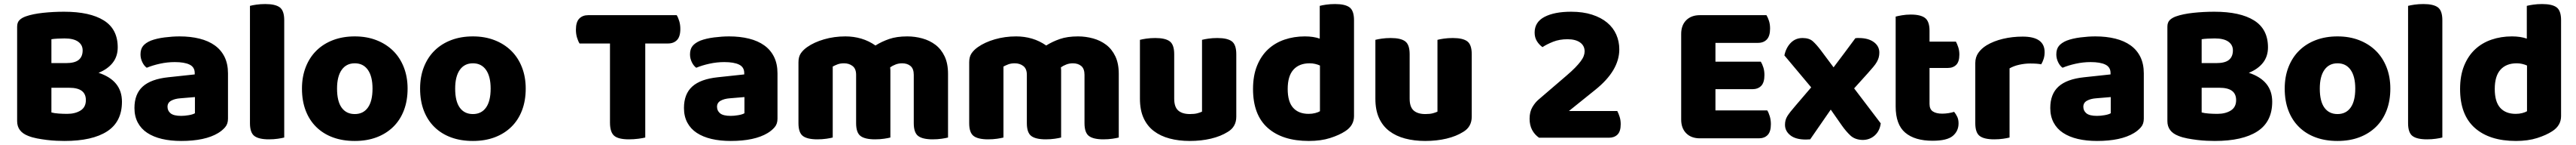

<svg xmlns="http://www.w3.org/2000/svg" viewBox="-20 -681 12779 717"><path d="M564 -447Q564 -402 539 -370.5Q514 -339 469 -321Q585 -283 585 -178Q585 -79 511.5 -31.5Q438 16 300 16Q283 16 260 15Q237 14 212.5 11Q188 8 164 3.5Q140 -1 120 -9Q65 -30 65 -82V-549Q65 -570 76.5 -581.5Q88 -593 108 -600Q142 -612 193 -617.5Q244 -623 298 -623Q426 -623 495 -580Q564 -537 564 -447ZM406 -186Q406 -247 324 -247H235V-125Q249 -121 271 -119.5Q293 -118 313 -118Q353 -118 379.5 -134.5Q406 -151 406 -186ZM235 -369H308Q351 -369 370.5 -385Q390 -401 390 -432Q390 -459 367.5 -475Q345 -491 300 -491Q285 -491 265.5 -490Q246 -489 235 -487Z M879 -108Q896 -108 916.5 -111.5Q937 -115 947 -121V-201L875 -195Q847 -193 829 -183Q811 -173 811 -153Q811 -133 826.5 -120.5Q842 -108 879 -108ZM871 -501Q925 -501 969.5 -490Q1014 -479 1045.5 -456.5Q1077 -434 1094 -399.5Q1111 -365 1111 -318V-94Q1111 -68 1096.5 -51.5Q1082 -35 1062 -23Q997 16 879 16Q826 16 783.5 6Q741 -4 710.5 -24Q680 -44 663.5 -75Q647 -106 647 -147Q647 -216 688 -253Q729 -290 815 -299L946 -313V-320Q946 -349 920.5 -361.5Q895 -374 847 -374Q810 -374 773.5 -366Q737 -358 708 -346Q695 -355 686 -373.5Q677 -392 677 -412Q677 -438 689.5 -453.5Q702 -469 728 -480Q757 -491 796.5 -496Q836 -501 871 -501Z M1314 8Q1264 8 1242 -8.5Q1220 -25 1220 -72V-652Q1231 -655 1251.5 -658Q1272 -661 1296 -661Q1346 -661 1368 -644.5Q1390 -628 1390 -581V-1Q1379 2 1358.5 5Q1338 8 1314 8Z M2002 -243Q2002 -183 1983.5 -135Q1965 -87 1930.5 -53.5Q1896 -20 1848 -2Q1800 16 1740 16Q1680 16 1632 -1.5Q1584 -19 1549.5 -52.5Q1515 -86 1496.5 -134Q1478 -182 1478 -243Q1478 -302 1497 -350Q1516 -398 1550.5 -431.5Q1585 -465 1633 -483Q1681 -501 1740 -501Q1799 -501 1847 -482.5Q1895 -464 1929.5 -430.5Q1964 -397 1983 -349Q2002 -301 2002 -243ZM1740 -368Q1698 -368 1675 -335.5Q1652 -303 1652 -243Q1652 -180 1675 -148.5Q1698 -117 1740 -117Q1782 -117 1805 -149Q1828 -181 1828 -243Q1828 -303 1805 -335.5Q1782 -368 1740 -368Z M2588 -243Q2588 -183 2569.5 -135Q2551 -87 2516.5 -53.5Q2482 -20 2434 -2Q2386 16 2326 16Q2266 16 2218 -1.5Q2170 -19 2135.5 -52.5Q2101 -86 2082.5 -134Q2064 -182 2064 -243Q2064 -302 2083 -350Q2102 -398 2136.5 -431.5Q2171 -465 2219 -483Q2267 -501 2326 -501Q2385 -501 2433 -482.5Q2481 -464 2515.5 -430.5Q2550 -397 2569 -349Q2588 -301 2588 -243ZM2326 -368Q2284 -368 2261 -335.5Q2238 -303 2238 -243Q2238 -180 2261 -148.5Q2284 -117 2326 -117Q2368 -117 2391 -149Q2414 -181 2414 -243Q2414 -303 2391 -335.5Q2368 -368 2326 -368Z M3337 -606Q3344 -595 3349.5 -577Q3355 -559 3355 -538Q3355 -500 3338.5 -483Q3322 -466 3294 -466H3181V-1Q3170 2 3147 5Q3124 8 3100 8Q3047 8 3026.5 -10Q3006 -28 3006 -75V-466H2855Q2848 -477 2842.5 -495Q2837 -513 2837 -534Q2837 -572 2853.5 -589Q2870 -606 2898 -606H3337Z M3605 -108Q3622 -108 3642.5 -111.5Q3663 -115 3673 -121V-201L3601 -195Q3573 -193 3555 -183Q3537 -173 3537 -153Q3537 -133 3552.5 -120.5Q3568 -108 3605 -108ZM3597 -501Q3651 -501 3695.5 -490Q3740 -479 3771.5 -456.5Q3803 -434 3820 -399.5Q3837 -365 3837 -318V-94Q3837 -68 3822.5 -51.5Q3808 -35 3788 -23Q3723 16 3605 16Q3552 16 3509.5 6Q3467 -4 3436.5 -24Q3406 -44 3389.5 -75Q3373 -106 3373 -147Q3373 -216 3414 -253Q3455 -290 3541 -299L3672 -313V-320Q3672 -349 3646.5 -361.5Q3621 -374 3573 -374Q3536 -374 3499.5 -366Q3463 -358 3434 -346Q3421 -355 3412 -373.5Q3403 -392 3403 -412Q3403 -438 3415.5 -453.5Q3428 -469 3454 -480Q3483 -491 3522.5 -496Q3562 -501 3597 -501Z M4683 -1Q4672 2 4651.5 5Q4631 8 4607 8Q4557 8 4535 -8.5Q4513 -25 4513 -72V-311Q4513 -341 4497 -354.5Q4481 -368 4455 -368Q4438 -368 4422.5 -362Q4407 -356 4396 -348Q4396 -344 4396.5 -340.5Q4397 -337 4397 -334V-1Q4386 2 4365.5 5Q4345 8 4321 8Q4271 8 4249 -8.5Q4227 -25 4227 -72V-311Q4227 -341 4209.5 -354.5Q4192 -368 4167 -368Q4148 -368 4134 -362.5Q4120 -357 4111 -352V-1Q4100 2 4079.5 5Q4059 8 4035 8Q3985 8 3963 -8.5Q3941 -25 3941 -72V-373Q3941 -400 3952.5 -417Q3964 -434 3984 -448Q4018 -472 4068 -486.5Q4118 -501 4174 -501Q4215 -501 4252.5 -490Q4290 -479 4323 -456Q4353 -475 4390.5 -488Q4428 -501 4481 -501Q4519 -501 4555.5 -491Q4592 -481 4620.5 -459.5Q4649 -438 4666 -402.5Q4683 -367 4683 -316Z M5530 -1Q5519 2 5498.5 5Q5478 8 5454 8Q5404 8 5382 -8.5Q5360 -25 5360 -72V-311Q5360 -341 5344 -354.5Q5328 -368 5302 -368Q5285 -368 5269.5 -362Q5254 -356 5243 -348Q5243 -344 5243.5 -340.5Q5244 -337 5244 -334V-1Q5233 2 5212.5 5Q5192 8 5168 8Q5118 8 5096 -8.5Q5074 -25 5074 -72V-311Q5074 -341 5056.5 -354.5Q5039 -368 5014 -368Q4995 -368 4981 -362.5Q4967 -357 4958 -352V-1Q4947 2 4926.5 5Q4906 8 4882 8Q4832 8 4810 -8.5Q4788 -25 4788 -72V-373Q4788 -400 4799.5 -417Q4811 -434 4831 -448Q4865 -472 4915 -486.5Q4965 -501 5021 -501Q5062 -501 5099.5 -490Q5137 -479 5170 -456Q5200 -475 5237.5 -488Q5275 -501 5328 -501Q5366 -501 5402.5 -491Q5439 -481 5467.5 -459.5Q5496 -438 5513 -402.5Q5530 -367 5530 -316Z M5635 -484Q5646 -487 5666.5 -490Q5687 -493 5711 -493Q5761 -493 5783 -476.5Q5805 -460 5805 -413V-193Q5805 -152 5825 -134.5Q5845 -117 5883 -117Q5906 -117 5920.5 -121Q5935 -125 5943 -129V-484Q5954 -487 5974.5 -490Q5995 -493 6019 -493Q6069 -493 6091 -476.5Q6113 -460 6113 -413V-104Q6113 -54 6071 -29Q6036 -7 5987.5 4.5Q5939 16 5882 16Q5828 16 5782.5 4Q5737 -8 5704 -33Q5671 -58 5653 -97.5Q5635 -137 5635 -193Z M6453 -501Q6496 -501 6527 -490V-652Q6538 -655 6558.5 -658Q6579 -661 6603 -661Q6653 -661 6675 -644.5Q6697 -628 6697 -581V-107Q6697 -60 6653 -32Q6624 -13 6578.5 1.5Q6533 16 6473 16Q6342 16 6269 -48.5Q6196 -113 6196 -241Q6196 -307 6216 -356Q6236 -405 6270.5 -437Q6305 -469 6352 -485Q6399 -501 6453 -501ZM6528 -357Q6517 -362 6504 -365Q6491 -368 6477 -368Q6425 -368 6396.5 -336.5Q6368 -305 6368 -241Q6368 -178 6395 -148Q6422 -118 6472 -118Q6490 -118 6505 -122Q6520 -126 6528 -131Z M6803 -484Q6814 -487 6834.5 -490Q6855 -493 6879 -493Q6929 -493 6951 -476.5Q6973 -460 6973 -413V-193Q6973 -152 6993 -134.5Q7013 -117 7051 -117Q7074 -117 7088.5 -121Q7103 -125 7111 -129V-484Q7122 -487 7142.5 -490Q7163 -493 7187 -493Q7237 -493 7259 -476.5Q7281 -460 7281 -413V-104Q7281 -54 7239 -29Q7204 -7 7155.5 4.5Q7107 16 7050 16Q6996 16 6950.5 4Q6905 -8 6872 -33Q6839 -58 6821 -97.5Q6803 -137 6803 -193Z M7593 -520Q7593 -572 7642 -597.5Q7691 -623 7774 -623Q7833 -623 7878 -608.5Q7923 -594 7953 -569Q7983 -544 7998 -510Q8013 -476 8013 -437Q8013 -332 7894 -237L7763 -132H8003Q8009 -121 8014.5 -104Q8020 -87 8020 -67Q8020 -31 8004 -15.5Q7988 0 7962 0H7615Q7593 -15 7580.5 -38.5Q7568 -62 7568 -94Q7568 -128 7582 -151.5Q7596 -175 7613 -189L7751 -307Q7777 -329 7794 -346.5Q7811 -364 7821.5 -378Q7832 -392 7836.5 -404Q7841 -416 7841 -427Q7841 -455 7818.5 -471Q7796 -487 7756 -487Q7716 -487 7684.5 -474.5Q7653 -462 7632 -448Q7615 -460 7604 -478Q7593 -496 7593 -520Z M8413 3Q8370 3 8345 -22Q8320 -47 8320 -90V-513Q8320 -556 8345 -581Q8370 -606 8413 -606H8743Q8750 -595 8755.5 -578Q8761 -561 8761 -540Q8761 -503 8745 -486Q8729 -469 8701 -469H8490V-376H8715Q8722 -365 8727.5 -348Q8733 -331 8733 -310Q8733 -273 8717 -256.5Q8701 -240 8673 -240H8490V-135H8747Q8754 -124 8759.5 -106Q8765 -88 8765 -67Q8765 -30 8749 -13.5Q8733 3 8705 3H8413Z M8835 -64Q8835 -88 8846.5 -106.5Q8858 -125 8886 -157L8965 -249L8832 -407Q8840 -445 8863.5 -469Q8887 -493 8922 -493Q8955 -493 8973 -477Q8991 -461 9013 -432L9076 -348Q9103 -384 9130 -419.5Q9157 -455 9184 -492Q9189 -493 9193 -493Q9197 -493 9201 -493Q9248 -493 9275.5 -473Q9303 -453 9303 -421Q9303 -408 9300 -397Q9297 -386 9290.5 -374.5Q9284 -363 9272.5 -349.5Q9261 -336 9245 -318L9178 -244L9310 -71Q9305 -33 9280 -11Q9255 11 9220 11Q9182 10 9159.5 -11Q9137 -32 9116 -62L9062 -139L8960 8Q8955 8 8949 8.5Q8943 9 8939 9Q8888 9 8861.5 -12Q8835 -33 8835 -64Z M9567 15Q9479 15 9431.5 -25Q9384 -65 9384 -155V-599Q9395 -602 9415.5 -605.5Q9436 -609 9459 -609Q9508 -609 9530 -592Q9552 -575 9552 -529V-475H9683Q9689 -464 9694.5 -447.5Q9700 -431 9700 -411Q9700 -376 9684.5 -360.5Q9669 -345 9643 -345H9552V-167Q9552 -141 9568.5 -130Q9585 -119 9615 -119Q9630 -119 9646 -121.5Q9662 -124 9674 -128Q9683 -117 9689.5 -103.5Q9696 -90 9696 -71Q9696 -33 9667.5 -9Q9639 15 9567 15Z M9949 -1Q9938 2 9917.5 5Q9897 8 9873 8Q9823 8 9801 -8.5Q9779 -25 9779 -72V-369Q9779 -398 9794 -419.5Q9809 -441 9835 -457Q9870 -478 9916.5 -489Q9963 -500 10014 -500Q10123 -500 10123 -423Q10123 -405 10118 -389.5Q10113 -374 10106 -363Q10087 -367 10051 -367Q10025 -367 9997.5 -361Q9970 -355 9949 -343Z M10383 -108Q10400 -108 10420.5 -111.5Q10441 -115 10451 -121V-201L10379 -195Q10351 -193 10333 -183Q10315 -173 10315 -153Q10315 -133 10330.5 -120.5Q10346 -108 10383 -108ZM10375 -501Q10429 -501 10473.5 -490Q10518 -479 10549.5 -456.5Q10581 -434 10598 -399.5Q10615 -365 10615 -318V-94Q10615 -68 10600.5 -51.5Q10586 -35 10566 -23Q10501 16 10383 16Q10330 16 10287.5 6Q10245 -4 10214.5 -24Q10184 -44 10167.5 -75Q10151 -106 10151 -147Q10151 -216 10192 -253Q10233 -290 10319 -299L10450 -313V-320Q10450 -349 10424.5 -361.5Q10399 -374 10351 -374Q10314 -374 10277.5 -366Q10241 -358 10212 -346Q10199 -355 10190 -373.5Q10181 -392 10181 -412Q10181 -438 10193.5 -453.5Q10206 -469 10232 -480Q10261 -491 10300.5 -496Q10340 -501 10375 -501Z M11231 -447Q11231 -402 11206 -370.5Q11181 -339 11136 -321Q11252 -283 11252 -178Q11252 -79 11178.5 -31.5Q11105 16 10967 16Q10950 16 10927 15Q10904 14 10879.5 11Q10855 8 10831 3.5Q10807 -1 10787 -9Q10732 -30 10732 -82V-549Q10732 -570 10743.5 -581.5Q10755 -593 10775 -600Q10809 -612 10860 -617.5Q10911 -623 10965 -623Q11093 -623 11162 -580Q11231 -537 11231 -447ZM11073 -186Q11073 -247 10991 -247H10902V-125Q10916 -121 10938 -119.5Q10960 -118 10980 -118Q11020 -118 11046.5 -134.5Q11073 -151 11073 -186ZM10902 -369H10975Q11018 -369 11037.5 -385Q11057 -401 11057 -432Q11057 -459 11034.5 -475Q11012 -491 10967 -491Q10952 -491 10932.5 -490Q10913 -489 10902 -487Z M11838 -243Q11838 -183 11819.5 -135Q11801 -87 11766.5 -53.5Q11732 -20 11684 -2Q11636 16 11576 16Q11516 16 11468 -1.5Q11420 -19 11385.5 -52.5Q11351 -86 11332.5 -134Q11314 -182 11314 -243Q11314 -302 11333 -350Q11352 -398 11386.5 -431.5Q11421 -465 11469 -483Q11517 -501 11576 -501Q11635 -501 11683 -482.5Q11731 -464 11765.5 -430.5Q11800 -397 11819 -349Q11838 -301 11838 -243ZM11576 -368Q11534 -368 11511 -335.5Q11488 -303 11488 -243Q11488 -180 11511 -148.5Q11534 -117 11576 -117Q11618 -117 11641 -149Q11664 -181 11664 -243Q11664 -303 11641 -335.5Q11618 -368 11576 -368Z M12020 8Q11970 8 11948 -8.5Q11926 -25 11926 -72V-652Q11937 -655 11957.5 -658Q11978 -661 12002 -661Q12052 -661 12074 -644.5Q12096 -628 12096 -581V-1Q12085 2 12064.5 5Q12044 8 12020 8Z M12441 -501Q12484 -501 12515 -490V-652Q12526 -655 12546.5 -658Q12567 -661 12591 -661Q12641 -661 12663 -644.5Q12685 -628 12685 -581V-107Q12685 -60 12641 -32Q12612 -13 12566.5 1.5Q12521 16 12461 16Q12330 16 12257 -48.5Q12184 -113 12184 -241Q12184 -307 12204 -356Q12224 -405 12258.5 -437Q12293 -469 12340 -485Q12387 -501 12441 -501ZM12516 -357Q12505 -362 12492 -365Q12479 -368 12465 -368Q12413 -368 12384.5 -336.5Q12356 -305 12356 -241Q12356 -178 12383 -148Q12410 -118 12460 -118Q12478 -118 12493 -122Q12508 -126 12516 -131Z"/></svg>

Font: Baloo Tammudu 2 ExtraBold
Style: Regular
Weight: 800
Designer: Maithili Shingre, Omkar Shende and Ek Type
Foundry: Ek Type
Version: Version 1.640;hotconv 1.0.111;makeotfexe 2.5.65597; ttfautoh